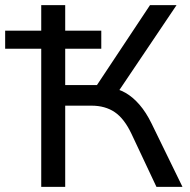

<svg xmlns="http://www.w3.org/2000/svg" viewBox="-32 -725 737 745"><path d="M128 0V-536H-12V-606H128V-705H221V-606H361V-536H221V-395H358L329 -372L550 -705H653L418 -356L394 -385Q427 -381 455.5 -364.5Q484 -348 509.5 -318.5Q535 -289 556 -246L676 0H575L478 -206Q450 -265 413 -290Q376 -315 323 -315H221V0Z"/></svg>

Font: Nunito Sans 12pt Medium
Style: Regular
Weight: 500
Designer: Vernon Adams
Foundry: Vernon Adams
Version: Version 3.101;gftools[0.9.27]